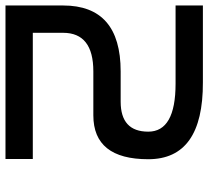

<svg xmlns="http://www.w3.org/2000/svg" viewBox="-50 -710 760 700"><g transform="rotate(90 330.0 -360.0)"><path d="M0 -719.7Q0 -695.3 0 -620.1Q111.3 -620.1 285.2 -620.1Q460 -620.1 460 -520.5Q460 -419.9 350.6 -419.9Q240.2 -419.9 240.2 -419.9Q0 -419.9 0 -210Q0 0 0 0Q120.1 0 287.1 0Q455.1 0 559.6 0Q559.6 -33.2 559.6 -99.6Q419.9 -99.6 259.8 -99.6Q99.6 -99.6 99.6 -99.6Q99.6 -99.6 99.6 -210Q99.6 -320.3 240.2 -320.3Q240.2 -320.3 400.4 -320.3Q560.5 -320.3 560.5 -520.5Q560.5 -720.7 280.3 -719.7Q0 -719.7 0 -719.7Z"/></g></svg>

Font: Encounter VC
Style: Regular
Weight: 400
Designer: Silver Alicorn
Version: Version 1.0